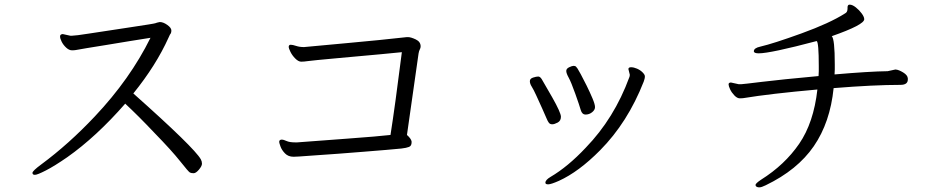

<svg xmlns="http://www.w3.org/2000/svg" viewBox="-20 -753 4040 828"><path d="M669 -658Q684 -658 701.5 -645.5Q719 -633 719 -621.5Q719 -610 713 -604L707 -591Q653 -471 555 -350Q818 -116 846 -66Q851 -57 851 -47Q851 -37 838 -21.5Q825 -6 815 -6Q805 -6 799 -9Q793 -12 757 -57.5Q721 -103 646 -180Q577 -253 520 -306Q395 -163 270 -75Q215 -37 178 -18Q141 1 130.5 1Q120 1 120 -7.5Q120 -16 158 -44Q277 -132 389 -251Q541 -412 629 -590Q589 -584 538 -575.5Q487 -567 438 -559Q389 -551 354.5 -545.5Q320 -540 311.5 -538Q303 -536 290.5 -536Q278 -536 265.5 -547.5Q253 -559 246 -573Q239 -587 239 -596Q239 -605 250 -606H251L283 -599H291Q305 -599 365.5 -608.5Q426 -618 536.5 -634.5Q647 -651 650.5 -653Q654 -655 669 -658Z M1184 -141Q1184 -151 1196 -151Q1202 -151 1215.5 -145Q1229 -139 1252 -139H1262Q1339 -145 1476 -155Q1613 -165 1664 -171Q1684 -298 1713 -528Q1676 -524 1620.5 -519Q1565 -514 1444.5 -503Q1324 -492 1307.5 -489.5Q1291 -487 1279 -487Q1267 -487 1253.5 -500.5Q1240 -514 1232.5 -529.5Q1225 -545 1225 -550Q1225 -560 1233.5 -560Q1242 -560 1257 -555Q1272 -550 1291 -550L1302 -551Q1342 -555 1480.5 -567.5Q1619 -580 1735 -593H1739Q1752 -593 1773 -583Q1794 -573 1794 -553Q1794 -546 1790.5 -540Q1787 -534 1785 -522L1735 -171Q1753 -155 1755 -143V-139Q1755 -124 1744 -119.5Q1733 -115 1711 -112.5Q1689 -110 1645 -106.5Q1601 -103 1547 -98.5Q1493 -94 1438.5 -90Q1384 -86 1339 -83Q1294 -80 1269 -78L1246 -77Q1223 -77 1209 -91.5Q1195 -106 1189.5 -121.5Q1184 -137 1184 -141Z M2361.5 -217Q2352 -217 2347 -223.5Q2342 -230 2336.5 -243.5Q2331 -257 2318.5 -284.5Q2306 -312 2293.5 -339.5Q2281 -367 2273 -379.5Q2265 -392 2265 -403Q2265 -414 2279 -418.5Q2293 -423 2301 -423Q2309 -423 2316 -412Q2323 -401 2361 -334Q2399 -267 2399 -249.5Q2399 -232 2385 -224.5Q2371 -217 2361.5 -217ZM2696 -431 2690 -455Q2690 -463 2701.5 -463Q2713 -463 2727 -457Q2741 -451 2751 -441Q2761 -431 2761 -424Q2761 -417 2759.5 -412.5Q2758 -408 2756 -401Q2687 -225 2568 -105Q2476 -12 2390 27Q2356 42 2344 42Q2332 42 2332 35Q2332 23 2354 10Q2429 -34 2506 -116Q2629 -243 2694 -420Q2696 -424 2696 -431ZM2510 -383.5Q2524 -355 2535 -329Q2546 -303 2546 -291Q2546 -279 2533.5 -269Q2521 -259 2505.5 -259Q2490 -259 2484.5 -278.5Q2479 -298 2461 -348.5Q2443 -399 2432.5 -418Q2422 -437 2422 -447Q2422 -457 2434.5 -463Q2447 -469 2454 -469Q2461 -469 2464.5 -465Q2468 -461 2470.5 -457.5Q2473 -454 2484.5 -433Q2496 -412 2510 -383.5Z M3808 -446 3840 -453H3844Q3856 -452 3875 -440.5Q3894 -429 3895 -415V-410Q3895 -387 3863 -387Q3748 -387 3575 -373Q3560 -225 3489.5 -122.5Q3419 -20 3282 46Q3264 55 3254.5 55Q3245 55 3240 50Q3238 46 3238 45Q3238 38 3262 22Q3364 -42 3426.5 -133Q3489 -224 3505 -367Q3302 -349 3187 -330Q3181 -329 3170 -329Q3159 -329 3147 -341.5Q3135 -354 3128.5 -368Q3122 -382 3122 -389Q3122 -396 3130 -397H3133L3165 -390H3178Q3184 -390 3265.5 -400Q3347 -410 3510 -425Q3511 -436 3511 -446V-468Q3511 -570 3502 -576Q3302 -523 3252 -523Q3231 -523 3231 -532Q3231 -546 3259 -552Q3315 -565 3436.5 -609Q3558 -653 3624 -695Q3635 -700 3635 -716V-721Q3635 -733 3644 -733Q3656 -733 3671 -721Q3686 -709 3696.5 -694.5Q3707 -680 3707 -670Q3707 -646 3567 -597Q3580 -585 3580 -476Q3580 -465 3580 -454Q3580 -443 3579 -432Q3729 -445 3808 -446Z"/></svg>

Font: LXGW WenKai
Style: Regular
Weight: 400
Designer: LXGW / Fontworks Inc.
Foundry: LXGW / Fontworks Inc.
Version: Version 1.520; June 14, 2025